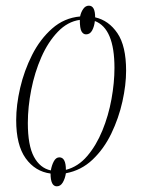

<svg xmlns="http://www.w3.org/2000/svg" viewBox="-20 -603 503 676"><path d="M180 53Q158 53 158 8Q104 1 70.5 -45.5Q37 -92 37 -180Q37 -233 51 -293.5Q65 -354 93 -409.5Q121 -465 163.5 -502.5Q206 -540 262 -545Q265 -560 273 -571.5Q281 -583 293 -583Q315 -583 315 -542Q363 -531 393.5 -486Q424 -441 424 -354Q424 -304 411 -245.5Q398 -187 372 -133Q346 -79 306 -41Q266 -3 212 7Q209 26 201 39.5Q193 53 180 53ZM212 -5Q255 -16 287 -53.5Q319 -91 340.5 -143.5Q362 -196 372.5 -254Q383 -312 383 -364Q383 -503 314 -529Q312 -510 304.5 -496Q297 -482 283 -482Q273 -482 267 -492.5Q261 -503 261 -533Q218 -527 183.5 -491Q149 -455 125.5 -401.5Q102 -348 90 -287Q78 -226 78 -170Q78 -91 99.5 -51Q121 -11 159 -3Q162 -21 169.5 -35Q177 -49 189 -49Q212 -49 212 -5Z"/></svg>

Font: Noto Serif Display Condensed ExtraLight
Style: Italic
Weight: 200
Width: 3
Italic angle: -12°
Designer: Monotype Design Team
Foundry: Monotype Imaging Inc.
Version: Version 2.009